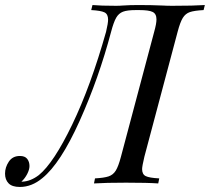

<svg xmlns="http://www.w3.org/2000/svg" viewBox="-85 -728 833 762"><path d="M69 -33Q128 -81 201.5 -233.5Q275 -386 336 -602Q344 -636 344 -650Q344 -672 329.5 -679Q315 -686 277 -688L282 -708Q314 -705 375 -705Q391 -705 401 -706Q431 -708 464 -708Q516 -708 562 -706Q576 -705 599 -705Q685 -705 728 -708L723 -688Q686 -686 668.5 -680Q651 -674 640.5 -657Q630 -640 620 -602L488 -106Q479 -68 479 -57Q479 -36 493.5 -29Q508 -22 547 -20L543 0Q501 -3 415 -3Q335 -3 288 0L292 -20Q328 -22 346 -28Q364 -34 374.5 -51Q385 -68 395 -106L527 -602Q536 -634 536 -651Q536 -673 521 -680.5Q506 -688 468 -688H454Q420 -688 403 -681.5Q386 -675 376 -657.5Q366 -640 356 -602Q307 -417 231 -248Q155 -79 83 -21Q41 14 -6 14Q-37 14 -51 -0.5Q-65 -15 -65 -39Q-65 -64 -50 -86.5Q-35 -109 -6 -109Q14 -109 23 -97.5Q32 -86 32 -69Q32 -55 23 -37.5Q14 -20 0 -7H3Q36 -8 69 -33Z"/></svg>

Font: Playfair Display
Style: Italic
Weight: 400
Italic angle: -14°
Designer: Claus Eggers Sørensen
Foundry: Claus Eggers Sørensen
Version: Version 1.200; ttfautohint (v1.6)